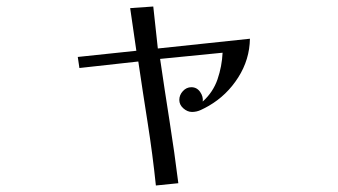

<svg xmlns="http://www.w3.org/2000/svg" viewBox="-20 -531 1040 590"><path d="M748 -412Q747 -348 712 -293Q677 -238 622 -206Q610 -199 597 -193Q584 -187 570 -187Q556 -187 543.5 -198Q531 -209 531 -224Q531 -239 542 -251Q553 -263 568 -263Q585 -263 595 -248.5Q605 -234 603 -219Q635 -248 648.5 -287.5Q662 -327 664 -369L472 -350Q486 -254 501 -159Q516 -64 528 32L459 39Q449 -57 434 -152Q419 -247 405 -342L224 -322L219 -356L399 -375L380 -506L451 -511L465 -382Z"/></svg>

Font: Kaisei Decol
Style: Regular
Weight: 400
Designer: Font-Kai, 金井和夫
Foundry: KAZUO KANAI
Version: Version 5.003